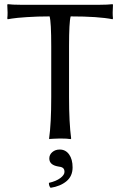

<svg xmlns="http://www.w3.org/2000/svg" viewBox="-20 -668 580 926"><path d="M227.1 -444.8Q227.1 -561.5 219.2 -588.9Q159.7 -588.9 109.1 -585.4Q58.6 -582 38.1 -578.6L17.1 -575.2L15.1 -579.1Q18.1 -602.5 15.1 -645L17.1 -647.9Q41 -645 77.1 -645H462.9Q499 -645 522.9 -647.9L524.9 -645Q522 -602.5 524.9 -579.1L522.9 -575.2Q454.1 -588.9 320.8 -588.9Q313 -561.5 313 -444.8V-200.2Q313 -75.2 323.2 0L320.8 2.9Q304.2 0 270 0Q254.4 0 241.2 1Q228.5 1 223.1 2L217.8 2.9L216.8 0Q227.1 -71.3 227.1 -200.2ZM268.1 53.2Q296.4 53.2 313.2 76.7Q330.1 100.1 330.1 139.2Q330.1 181.6 300.5 206.1Q271 230.5 224.1 237.8Q215.8 229.5 215.8 213.9Q250.5 206.1 270.8 190.9Q291 175.8 291 161.1Q291 147.5 283.2 141.8Q275.4 136.2 259.8 134.8Q217.8 127.4 217.8 96.2Q217.8 78.1 232.2 65.7Q246.6 53.2 268.1 53.2Z"/></svg>

Font: Linux Biolinum
Style: Regular
Weight: 400
Designer: Philipp H. Poll
Foundry: Philipp H. Poll
Version: Version 0.6.4